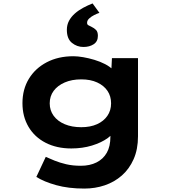

<svg xmlns="http://www.w3.org/2000/svg" viewBox="-20 -870 996 1120"><path d="M472 230Q379 230 307.5 210Q236 190 192 162L247 45Q269 55 298.5 67Q328 79 366 88Q404 97 452 97Q504 97 543 77.5Q582 58 603 21Q624 -16 624 -72V-129L654 -124Q646 -92 609 -65Q572 -38 516.5 -21Q461 -4 396 -4Q311 -4 246.5 -37Q182 -70 146.5 -130Q111 -190 111 -268Q111 -349 148.5 -410.5Q186 -472 253 -507Q320 -542 408 -542Q433 -542 465 -536.5Q497 -531 530.5 -521Q564 -511 593 -496Q622 -481 640.5 -461.5Q659 -442 659 -419L627 -411L633 -531H785V-75Q785 1 759.5 58.5Q734 116 690.5 154Q647 192 591 211Q535 230 472 230ZM454 -128Q507 -128 546 -145.5Q585 -163 606.5 -194.5Q628 -226 628 -267Q628 -309 607 -340Q586 -371 547 -389Q508 -407 454 -407Q399 -407 357.5 -389Q316 -371 293 -340Q270 -309 270 -267Q270 -226 293 -194.5Q316 -163 357.5 -145.5Q399 -128 454 -128ZM467 -596Q429 -596 399.5 -620Q370 -644 370 -696Q370 -725 382.5 -748.5Q395 -772 416.5 -791Q438 -810 465 -824.5Q492 -839 520 -850L560 -795Q547 -791 530 -782.5Q513 -774 500.5 -762.5Q488 -751 488 -737Q488 -727 495 -723Q502 -719 513 -714Q530 -706 540.5 -695Q551 -684 551 -661Q551 -628 526.5 -612Q502 -596 467 -596Z"/></svg>

Font: Lexend Tera
Style: Bold
Weight: 700
Designer: Bonnie Shaver-Troup, Thomas Jockin
Foundry: Lexend
Version: Version 1.007